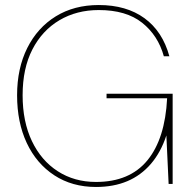

<svg xmlns="http://www.w3.org/2000/svg" viewBox="-20 -732 767 764"><path d="M362 12Q267 12 196 -34.5Q125 -81 86.5 -163Q48 -245 48 -353Q48 -460 88.5 -541Q129 -622 202 -667Q275 -712 373 -712Q483 -712 555 -659.5Q627 -607 654 -508H632Q609 -591 545.5 -641.5Q482 -692 373 -692Q285 -692 216.5 -651.5Q148 -611 109 -535.5Q70 -460 70 -353Q70 -248 107 -170.5Q144 -93 210 -50.5Q276 -8 362 -8Q496 -8 566.5 -94Q637 -180 645 -341H404V-359H667V0H651L642 -193Q620 -126 580.5 -80Q541 -34 486.5 -11Q432 12 362 12Z"/></svg>

Font: DM Sans 17pt Thin
Style: Regular
Weight: 250
Version: Version 4.004;gftools[0.9.30]